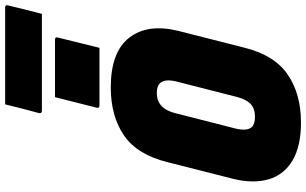

<svg xmlns="http://www.w3.org/2000/svg" viewBox="-242 -929 1191 747"><g transform="rotate(-90 353.5 -555.5)"><path d="M349 -937H573Q584 -937 581 -926L541 -764H317Q305 -764 308 -775ZM387 -720Q525 -720 580.5 -648Q636 -576 607 -458L542 -202Q513 -84 437.5 -32Q362 20 250 20Q158 20 102.5 -13Q47 -46 29.5 -105.5Q12 -165 31 -243L96 -499Q125 -617 200 -668.5Q275 -720 387 -720ZM227 -235Q216 -189 233 -171Q245 -159 273 -159Q305 -159 323 -176.5Q341 -194 350 -230L410 -465Q421 -510 403 -529Q391 -541 365 -541Q305 -541 287 -470ZM321 -1131H698Q709 -1131 706 -1120Q698 -1086 690 -1054Q682 -1022 673 -988H296Q285 -988 287 -999Q296 -1033 304.5 -1065Q313 -1097 321 -1131Z"/></g></svg>

Font: Recursive Mn Lnr St Blk
Style: Italic
Weight: 900
Italic angle: -15°
Monospace: yes
Version: Version 1.079;hotconv 1.0.112;makeotfexe 2.5.65598; ttfautoh